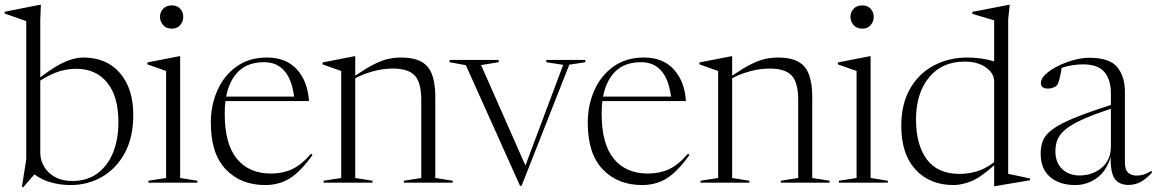

<svg xmlns="http://www.w3.org/2000/svg" viewBox="-34 -762 4826 801"><path d="M260.5 10Q218 10 179.2 -0.8Q140.5 -11.5 109.5 -34.5L63 19L57.5 17.5L75.5 -97V-674Q66 -677.5 40.5 -686.2Q15 -695 -14.5 -705.5V-713L132 -742H136.5L134 -677.5V-439.5Q198.5 -488 239.2 -505Q280 -522 313 -522Q411 -522 466.5 -457.2Q522 -392.5 522 -282Q522 -189.5 486.8 -124.2Q451.5 -59 392.2 -24.5Q333 10 260.5 10ZM134 -125Q134 -95 149.5 -67.8Q165 -40.5 195 -23.8Q225 -7 269 -7Q328.5 -7 371.2 -37.8Q414 -68.5 437 -123.8Q460 -179 460 -253Q460 -360 413 -417.5Q366 -475 284 -475Q249 -475 215.2 -465Q181.5 -455 134 -426Z M682.5 -642.5Q659.5 -642.5 646.5 -657.5Q633.5 -672.5 633.5 -692Q633.5 -711 646.5 -725.2Q659.5 -739.5 682.5 -739.5Q705.5 -739.5 718 -725.2Q730.5 -711 730.5 -692Q730.5 -672.5 718 -657.5Q705.5 -642.5 682.5 -642.5ZM717.5 -527.5V-19.5L789.5 -8V0H585.5V-8L659 -19.5V-466Q650.5 -469 627 -477.2Q603.5 -485.5 581 -493.5V-501.5L714 -527.5Z M1079.5 -522Q1160 -522 1205 -472Q1250 -422 1255 -340.5H906.5Q903.5 -316 903.5 -288Q903.5 -161.5 954 -99.8Q1004.5 -38 1097 -38Q1145 -38 1184.2 -56Q1223.5 -74 1263.5 -120.5L1270 -115.5Q1219 -45 1174.5 -17.5Q1130 10 1072 10Q971 10 908.2 -55.2Q845.5 -120.5 845.5 -250Q845.5 -323 873 -385Q900.5 -447 953 -484.5Q1005.5 -522 1079.5 -522ZM1068 -502.5Q1000 -502.5 961 -464.2Q922 -426 909.5 -359H1193Q1174 -502.5 1068 -502.5Z M1651 -8 1723.5 -19.5V-343.5Q1723.5 -418 1696.2 -447Q1669 -476 1604.5 -476Q1563 -476 1521 -464.2Q1479 -452.5 1448 -435.5V-19.5L1520 -8V0H1316V-8L1389.5 -19.5V-466Q1381.5 -469 1363.5 -475Q1345.5 -481 1311.5 -493.5V-501.5L1445 -527.5H1448V-446.5Q1494 -477.5 1526.2 -493.8Q1558.5 -510 1585 -516Q1611.5 -522 1640 -522Q1717 -522 1749.5 -484Q1782 -446 1782 -358V-19.5L1854.5 -8V0H1651Z M2341 -492 2142 13H2135.5L1909.5 -490L1841.5 -502.5V-512H2046.5V-502.5L1973 -490.5L2158 -71.5L2315.5 -491.5L2245 -502.5V-512H2408V-502.5Z M2652 -522Q2732.5 -522 2777.5 -472Q2822.5 -422 2827.5 -340.5H2479Q2476 -316 2476 -288Q2476 -161.5 2526.5 -99.8Q2577 -38 2669.5 -38Q2717.5 -38 2756.8 -56Q2796 -74 2836 -120.5L2842.5 -115.5Q2791.5 -45 2747 -17.5Q2702.5 10 2644.5 10Q2543.5 10 2480.8 -55.2Q2418 -120.5 2418 -250Q2418 -323 2445.5 -385Q2473 -447 2525.5 -484.5Q2578 -522 2652 -522ZM2640.5 -502.5Q2572.5 -502.5 2533.5 -464.2Q2494.5 -426 2482 -359H2765.5Q2746.5 -502.5 2640.5 -502.5Z M3223.5 -8 3296 -19.5V-343.5Q3296 -418 3268.8 -447Q3241.5 -476 3177 -476Q3135.5 -476 3093.5 -464.2Q3051.5 -452.5 3020.5 -435.5V-19.5L3092.5 -8V0H2888.5V-8L2962 -19.5V-466Q2954 -469 2936 -475Q2918 -481 2884 -493.5V-501.5L3017.5 -527.5H3020.5V-446.5Q3066.5 -477.5 3098.8 -493.8Q3131 -510 3157.5 -516Q3184 -522 3212.5 -522Q3289.5 -522 3322 -484Q3354.5 -446 3354.5 -358V-19.5L3427 -8V0H3223.5Z M3563 -642.5Q3540 -642.5 3527 -657.5Q3514 -672.5 3514 -692Q3514 -711 3527 -725.2Q3540 -739.5 3563 -739.5Q3586 -739.5 3598.5 -725.2Q3611 -711 3611 -692Q3611 -672.5 3598.5 -657.5Q3586 -642.5 3563 -642.5ZM3598 -527.5V-19.5L3670 -8V0H3466V-8L3539.5 -19.5V-466Q3531 -469 3507.5 -477.2Q3484 -485.5 3461.5 -493.5V-501.5L3594.5 -527.5Z M4263 -10 4117.5 14.5H4113.5V-72.5Q4055.5 -20.5 4016.2 -5.2Q3977 10 3944.5 10Q3844.5 10 3785.2 -54.8Q3726 -119.5 3726 -237Q3726 -327.5 3762.2 -391.2Q3798.5 -455 3861.2 -488.5Q3924 -522 4002.5 -522Q4030 -522 4058.8 -518Q4087.5 -514 4113.5 -506V-677Q4107.5 -679 4091.2 -683.8Q4075 -688.5 4056 -694.2Q4037 -700 4022.5 -704.5V-712.5L4175.5 -742H4178.5L4172 -681.5V-36.5Q4178 -35.5 4196 -31.8Q4214 -28 4233.2 -24Q4252.5 -20 4263 -17.5ZM4113.5 -421.5Q4113.5 -456.5 4079 -480.8Q4044.5 -505 3990 -505Q3896 -505 3841.8 -439Q3787.5 -373 3787.5 -263Q3787.5 -158 3832.5 -97.2Q3877.5 -36.5 3969.5 -36.5Q4005.5 -36.5 4041.5 -47.2Q4077.5 -58 4113.5 -85.5Z M4674.5 9.5Q4635 9.5 4616.8 -15.8Q4598.5 -41 4599.5 -108Q4583.5 -50.5 4543 -20.2Q4502.5 10 4451.5 10Q4386 10 4346.8 -23.8Q4307.5 -57.5 4307.5 -121Q4307.5 -151.5 4317.2 -175.8Q4327 -200 4356.8 -222.2Q4386.5 -244.5 4445 -268.8Q4503.5 -293 4600.5 -324V-372Q4600.5 -430 4573.2 -461.8Q4546 -493.5 4485 -493.5Q4439 -493.5 4395 -479Q4391.5 -454.5 4386.5 -434.2Q4381.5 -414 4375.5 -406.5Q4370 -400 4359.5 -396.2Q4349 -392.5 4338.5 -392.5Q4308.5 -392.5 4308.5 -415.5Q4308.5 -434 4328.8 -452.8Q4349 -471.5 4380.5 -487Q4412 -502.5 4446.5 -511.8Q4481 -521 4510 -521Q4595 -521 4627 -482Q4659 -443 4659 -379V-85Q4659 -53 4673 -41.2Q4687 -29.5 4707 -29.5Q4723.5 -29.5 4737.5 -33.8Q4751.5 -38 4771 -49.5V-40.5Q4745 -13.5 4722.5 -2Q4700 9.5 4674.5 9.5ZM4369 -130.5Q4369 -84 4397 -57Q4425 -30 4470 -30Q4523.5 -30 4562 -62.2Q4600.5 -94.5 4600.5 -150.5V-308Q4523 -283 4476.8 -261.2Q4430.5 -239.5 4407.2 -218.8Q4384 -198 4376.5 -176.8Q4369 -155.5 4369 -130.5Z"/></svg>

Font: Newsreader Display Light
Style: Regular
Weight: 300
Designer: Hugues Gentile
Foundry: Production Type
Version: Version 1.001